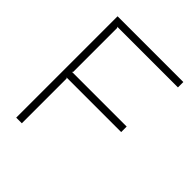

<svg xmlns="http://www.w3.org/2000/svg" viewBox="-220 -948 1085 1085"><g transform="rotate(45 322.5 -405.0)"><path d="M615.2 -810.1V-767.1H129.9L134.8 -762.2V-411.1L129.9 -405.8H566.9V-361.8H129.9L134.8 -357.9V0H89.8V-810.1Z"/></g></svg>

Font: Sinkin Sans 200 X Light
Style: Regular
Weight: 200
Designer: Keith Bates
Foundry: K-Type
Version: Sinkin Sans (version 1.0)  by Keith Bates   •   © 2014   www